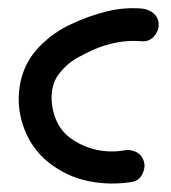

<svg xmlns="http://www.w3.org/2000/svg" viewBox="-20 -463 409 459"><path d="M324.2 -76.2Q328.1 -62.5 320.3 -46.9Q312.5 -31.2 296.9 -28.3Q244.1 -19.5 192.4 -29.8Q140.6 -40 96.7 -74.2Q53.7 -108.4 35.6 -161.6Q17.6 -214.8 29.3 -268.6Q40 -316.4 74.2 -351.6Q108.4 -386.7 152.3 -406.2Q191.4 -424.8 234.4 -435.5Q277.3 -446.3 320.3 -442.4Q336.9 -440.4 348.1 -430.2Q359.4 -419.9 359.4 -403.3Q359.4 -388.7 348.1 -376Q336.9 -363.3 320.3 -364.3Q289.1 -367.2 258.8 -361.3Q228.5 -355.5 200.2 -342.8Q183.6 -335 167.5 -326.2Q151.4 -317.4 139.6 -306.6Q127 -294.9 118.7 -283.2Q110.4 -271.5 106.4 -255.9Q102.5 -240.2 103.5 -222.7Q104.5 -205.1 109.9 -188Q115.2 -170.9 125 -156.7Q134.8 -142.6 148.4 -132.8Q176.8 -112.3 210.4 -105Q244.1 -97.7 276.4 -103.5Q292 -106.4 305.7 -99.6Q319.3 -92.8 324.2 -76.2Z"/></svg>

Font: Schoolbell
Style: Regular
Weight: 400
Designer: Font Diner, Inc
Foundry: Font Diner, Inc
Version: Version 1.000